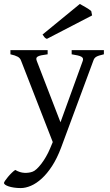

<svg xmlns="http://www.w3.org/2000/svg" viewBox="-43 -708 556 972"><path d="M194.3 -511.2Q186 -514.6 182.4 -519.3Q178.7 -523.9 172.4 -533.2L361.3 -688Q366.2 -685.1 374.5 -680.4Q382.8 -675.8 391.6 -670.7Q400.4 -665.5 407.7 -660.6Q415 -655.8 418.9 -651.9L423.3 -629.9ZM482.9 -433.1Q468.3 -429.7 459 -426.8Q449.7 -423.8 443.8 -420.2Q438 -416.5 434.8 -411.9Q431.6 -407.2 429.2 -399.9L266.1 40Q245.6 94.2 220.5 132.8Q195.3 171.4 168.2 196Q141.1 220.7 113.8 232.4Q86.4 244.1 62 244.1Q43.5 244.1 27.8 241.7Q12.2 239.3 1 235.6Q-10.3 231.9 -16.6 227.3Q-22.9 222.7 -22.9 218.3Q-22.9 215.3 -17.1 206.5Q-11.2 197.8 -2.4 187.3Q6.3 176.8 16.4 167Q26.4 157.2 34.2 152.3Q57.6 166 80.8 167Q104 168 122.1 161.1Q130.9 158.2 142.6 147.5Q154.3 136.7 166.3 121.1Q178.2 105.5 189.7 85.7Q201.2 65.9 210 44.9L224.1 11.2L64 -399.9Q59.6 -413.6 46.9 -420.7Q34.2 -427.7 9.8 -433.1V-454.1H198.2V-433.1Q179.2 -430.7 167.2 -428.2Q155.3 -425.8 148.7 -422.1Q142.1 -418.5 141.1 -413.1Q140.1 -407.7 143.1 -399.9L263.2 -88.9L376 -399.9Q378.4 -407.2 376.7 -412.4Q375 -417.5 368.4 -421.1Q361.8 -424.8 349.9 -427.5Q337.9 -430.2 319.8 -433.1V-454.1H482.9Z"/></svg>

Font: GentiumAlt
Style: Regular
Weight: 400
Designer: J. Victor Gaultney
Version: Version 1.02; 2005; OFL release